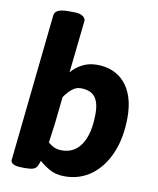

<svg xmlns="http://www.w3.org/2000/svg" viewBox="-85 -821 739 896"><g transform="rotate(10 284.5 -373.0)"><path d="M191 -754Q221 -754 234.5 -744.5Q248 -735 248 -723L221 -474Q243 -500 273.5 -515.5Q304 -531 342 -531Q383 -531 416.5 -517Q450 -503 474 -475.5Q498 -448 511 -407.5Q524 -367 524 -314Q524 -218 493.5 -145.5Q463 -73 408.5 -32.5Q354 8 282 8Q239 8 208.5 -10Q178 -28 161 -44Q156 -27 150.5 -17Q145 -7 133 -2.5Q121 2 96 2H84Q54 2 40 -4.5Q26 -11 26 -23L100 -722Q103 -754 163 -754ZM286 -410Q270 -410 256 -402Q242 -394 230.5 -381.5Q219 -369 209 -354L195 -223Q192 -201 189 -179Q186 -157 183 -135Q195 -124 211 -116.5Q227 -109 248 -109Q278 -109 301 -121.5Q324 -134 340.5 -159Q357 -184 365.5 -220.5Q374 -257 374 -305Q374 -341 364.5 -364.5Q355 -388 335.5 -399Q316 -410 286 -410Z"/></g></svg>

Font: Asap VF Beta
Style: Italic
Weight: 400
Italic angle: -6°
Designer: Pablo Cosgaya
Foundry: Pablo Cosgaya
Version: Version 1.007